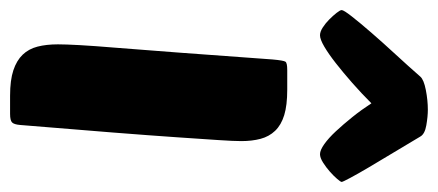

<svg xmlns="http://www.w3.org/2000/svg" viewBox="-290 -605 869 381"><g transform="rotate(90 144.5 -414.5)"><path d="M144 0Q113 0 93.5 -6.5Q74 -13 62.5 -25Q51 -37 46.5 -54.5Q42 -72 42 -95Q42 -110 43.5 -137.5Q45 -165 49 -213.5Q53 -262 58.5 -336.5Q64 -411 72 -521Q74 -543 76.5 -546.5Q79 -550 93 -550H132Q163 -550 182.5 -544Q202 -538 213.5 -526Q225 -514 229.5 -497Q234 -480 234 -459Q234 -444 232 -414Q230 -384 226.5 -332.5Q223 -281 217 -204.5Q211 -128 202 -20Q201 -8 197 -4Q193 0 180 0ZM260 -615Q252 -615 240 -623.5Q228 -632 214.5 -646.5Q201 -661 186.5 -679Q172 -697 159 -717Q139 -697 118.5 -679Q98 -661 79.5 -646.5Q61 -632 46.5 -623.5Q32 -615 24 -615Q17 -615 8.5 -620.5Q0 -626 -7.5 -633.5Q-15 -641 -20.5 -648Q-26 -655 -26 -658Q-26 -662 -13.5 -678Q-1 -694 18.5 -716.5Q38 -739 61.5 -764.5Q85 -790 106 -814Q112 -821 132.5 -825Q153 -829 172 -829Q185 -829 202.5 -826Q220 -823 225 -814Q241 -787 257 -760.5Q273 -734 286 -712Q299 -690 307 -675Q315 -660 315 -658Q315 -656 309 -649Q303 -642 294.5 -634.5Q286 -627 276.5 -621Q267 -615 260 -615Z"/></g></svg>

Font: PoetsenOne
Style: Regular
Weight: 400
Designer: Rodrigo Fuenzalida, Pablo Impallari
Foundry: Pablo Impallari, Rodrigo Fuenzalida
Version: Version 1.000; ttfautohint (v0.8) -G 200 -r 50